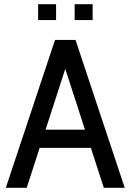

<svg xmlns="http://www.w3.org/2000/svg" viewBox="-20 -889 618 909"><path d="M426.5 -189H151.5V-275H426.5ZM274.5 -607.5H303.5L106.5 0H7.5L240.5 -700H337.5L570.5 0H471.5ZM160.5 -794V-869H245.5V-794ZM333.5 -794V-869H418.5V-794Z"/></svg>

Font: Cabin
Style: Regular
Weight: 400
Width: 4
Designer: Pablo Impallari
Foundry: Pablo Impallari. http://www.impallari.com Igino Marini. http://www.ikern.com
Version: Version 3.001